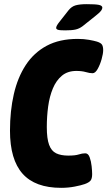

<svg xmlns="http://www.w3.org/2000/svg" viewBox="-20 -895 516 923"><path d="M274 8Q149 8 88.5 -60Q28 -128 28 -267Q28 -362 46.5 -442.5Q65 -523 104 -582.5Q143 -642 204.5 -675Q266 -708 354 -708Q383 -708 408 -703.5Q433 -699 446 -695Q465 -689 470.5 -680Q476 -671 476 -654Q476 -637 468.5 -610.5Q461 -584 449.5 -563.5Q438 -543 425 -543Q411 -543 392.5 -548.5Q374 -554 347 -554Q305 -554 277.5 -531Q250 -508 234 -469.5Q218 -431 211.5 -383Q205 -335 205 -284Q205 -229 216 -199Q227 -169 250 -158Q273 -147 308 -147Q342 -147 358.5 -152.5Q375 -158 390 -158Q404 -158 411 -139Q418 -120 420.5 -96Q423 -72 423 -58Q423 -36 415 -26.5Q407 -17 387 -10Q370 -4 339 2Q308 8 274 8ZM293 -749Q266 -749 258 -752Q250 -755 250 -761Q250 -770 265 -789L309 -845Q324 -864 344 -869.5Q364 -875 397 -875Q439 -875 455.5 -871.5Q472 -868 472 -858Q472 -852 466 -843.5Q460 -835 442 -821L377 -769Q361 -757 343 -753Q325 -749 293 -749Z"/></svg>

Font: Asap Condensed Condensed ExtraBold
Style: Italic
Weight: 800
Width: 3
Italic angle: -6°
Designer: Pablo Cosgaya
Foundry: Omnibus-Type
Version: Version 3.001; ttfautohint (v1.8.4.7-5d5b)